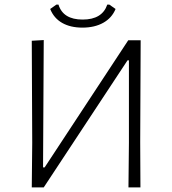

<svg xmlns="http://www.w3.org/2000/svg" viewBox="-20 -814 748 834"><path d="M120 -194 118 -637 170 -640 167 -87H174L537 -639H591L589 -197L590 0H538L540 -194V-552H534L170 0H118ZM482 -775Q466 -736 428.5 -715Q391 -694 338 -694Q286 -694 250 -714.5Q214 -735 198 -775L225 -794H234Q254 -729 339 -729Q424 -729 446 -794H455Z"/></svg>

Font: Luna Sans Light
Style: Regular
Weight: 300
Designer: Juan Pablo del Peral
Foundry: Huerta Tipografica
Version: Version 2.001; ttfautohint (v1.5)